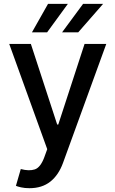

<svg xmlns="http://www.w3.org/2000/svg" viewBox="-20 -776 606 1008"><path d="M134.6 212Q109.7 212 90.9 207.7Q72.1 203.5 63.6 199.6L89.1 111.5Q133.2 123.2 162.8 113.3Q192.5 103.3 212.4 50.1L228 7.1L28.4 -545.5H142L280.2 -122.2H285.9L424 -545.5H538L310.7 79.5Q287.6 143.1 244.1 177.6Q200.6 212 134.6 212ZM305.8 -606.2 416.2 -755.7H521.3L390.6 -606.2ZM147.7 -606.2 232.2 -755.7H336.3L227.3 -606.2Z"/></svg>

Font: Inter UI Medium
Style: Regular
Weight: 500
Designer: Rasmus Andersson
Foundry: rsms
Version: 3.2;8d6f07862